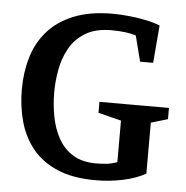

<svg xmlns="http://www.w3.org/2000/svg" viewBox="-48 -675 709 732"><g transform="rotate(5 306.0 -309.0)"><path d="M344 10Q257 10 197.5 -15.5Q138 -41 102 -85.5Q66 -130 50 -188Q34 -246 34 -311Q34 -376 51 -433.5Q68 -491 106 -534.5Q144 -578 205.5 -603Q267 -628 354 -628Q384 -628 418 -624.5Q452 -621 483 -614.5Q514 -608 536 -599L524 -455H474L449 -553Q432 -559 408 -562Q384 -565 355 -565Q294 -565 255 -541Q216 -517 195 -479Q174 -441 166 -396.5Q158 -352 158 -311Q158 -264 166.5 -218.5Q175 -173 195.5 -135.5Q216 -98 251.5 -76Q287 -54 340 -54Q359 -54 379.5 -56Q400 -58 421 -66V-225L333 -247V-289H599V-246L535 -227V-32Q500 -12 449.5 -1Q399 10 344 10Z"/></g></svg>

Font: Manuale SemiBold
Style: Regular
Weight: 600
Version: Version 1.002